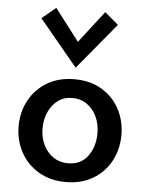

<svg xmlns="http://www.w3.org/2000/svg" viewBox="-56 -840 680 895"><g transform="rotate(5 284.5 -392.5)"><path d="M285 10Q213 10 158.5 -22Q104 -54 74 -109Q44 -164 44 -231Q44 -297 73.5 -351.5Q103 -406 157 -438.5Q211 -471 285 -471Q359 -471 413 -438.5Q467 -406 496 -351.5Q525 -297 525 -231Q525 -164 495.5 -109Q466 -54 412 -22Q358 10 285 10ZM288 -78Q348 -78 380.5 -122Q413 -166 413 -229Q413 -272 397 -306.5Q381 -341 351.5 -362Q322 -383 282 -383Q243 -383 215 -362Q187 -341 171.5 -306.5Q156 -272 156 -229Q156 -187 173 -152.5Q190 -118 219.5 -98Q249 -78 288 -78ZM285 -525 106 -741 171 -795 285 -646 400 -795 464 -741Z"/></g></svg>

Font: Alata
Style: Regular
Weight: 400
Designer: Spyros Zevelakis, Eben Sorkin
Foundry: Spyros Zevelakis
Version: Version 1.005; ttfautohint (v1.8.4.7-5d5b)